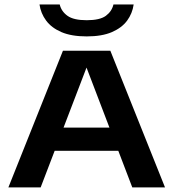

<svg xmlns="http://www.w3.org/2000/svg" viewBox="-20 -816 754 836"><path d="M16.5 0 254 -595H460.5L698.5 0H556L349 -542H364.5L157 0ZM192 -159.5 226 -260.5H488L521 -159.5ZM357.5 -657.5Q291 -657.5 247.5 -676.2Q204 -695 180.8 -726.5Q157.5 -758 152 -796.5H240Q247 -766.5 273.8 -747.2Q300.5 -728 357.5 -728Q415 -728 441 -747.2Q467 -766.5 474 -796.5H562Q556.5 -757.5 533.5 -726.2Q510.5 -695 467.2 -676.2Q424 -657.5 357.5 -657.5Z"/></svg>

Font: Encode Sans SC Expanded SemiBold
Style: Regular
Weight: 600
Width: 7
Designer: Multiple Designers
Foundry: Impallari Type
Version: Version 3.002